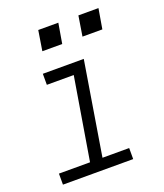

<svg xmlns="http://www.w3.org/2000/svg" viewBox="-134 -809 767 899"><g transform="rotate(-20 250.0 -360.0)"><path d="M24 0V-55H179L247 -465H113V-520H317L241 -55H374V0ZM446 -620H347L363 -720H463ZM147 -620 163 -720H263L246 -620Z"/></g></svg>

Font: Iosevka SS04 Light
Style: Italic
Weight: 300
Italic angle: -9°
Monospace: yes
Designer: Belleve Invis
Foundry: Belleve Invis
Version: Version 19.0.0; ttfautohint (v1.8.4)